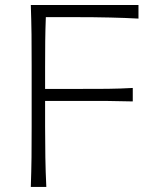

<svg xmlns="http://www.w3.org/2000/svg" viewBox="-20 -734 613 754"><path d="M101 0H161.9C160 -40.5 158.6 -79 158.1 -116.2C157.6 -153.3 157.1 -193.8 157.1 -237.6V-337.6H278.6C324.8 -337.6 365.2 -337.6 399.5 -337.6C433.3 -337.1 467.6 -336.7 501.4 -335.7V-388.6C469.5 -386.7 436.2 -385.7 401.9 -385.2C367.6 -384.8 326.7 -384.8 279.5 -384.8H157.1V-469C157.1 -505.7 157.1 -539.5 157.6 -571.4C158.1 -602.9 158.6 -634.8 160 -666.7H271.4C325.2 -666.7 372.4 -666.2 412.4 -665.2C451.9 -664.3 489 -662.9 523.8 -661V-714.3H101C102.4 -673.8 103.3 -635.2 103.8 -598.1C104.3 -561 104.3 -520.5 104.3 -476.2V-237.6C104.3 -193.8 104.3 -153.3 103.8 -116.2C103.3 -79 102.4 -40.5 101 0Z"/></svg>

Font: Pinar Light
Style: Regular
Weight: 300
Designer: Amin Abedi
Version: Version 2.00;September 9, 2021;FontCreator 13.0.0.2683 64-bi